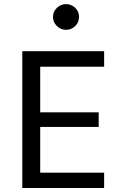

<svg xmlns="http://www.w3.org/2000/svg" viewBox="-20 -937 570 957"><path d="M499 -76.4H180.4V-304.2H471.9V-377.2H180.4V-604.5H499V-681.9H91.1V0H499ZM244.1 -852.5Q244.1 -826.2 263.5 -807.3Q283 -788.3 309.3 -788.3Q335.9 -788.3 355 -807.3Q374 -826.2 374 -852.5Q374 -879.2 355 -897.8Q335.9 -916.5 309.3 -916.5Q283 -916.5 263.5 -897.8Q244.1 -879.2 244.1 -852.5Z"/></svg>

Font: Estedad-FD-VF Thin
Style: Regular
Weight: 100
Designer: Amin Abedi
Version: Version 5.0